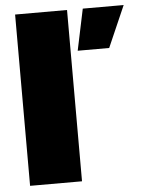

<svg xmlns="http://www.w3.org/2000/svg" viewBox="-52 -771 610 814"><g transform="rotate(-5 252.5 -364.5)"><path d="M294 -553 331 -729H505L428 -553ZM43 0V-729H264V0Z"/></g></svg>

Font: Mona Sans Expanded Black
Style: Regular
Weight: 900
Width: 7
Designer: Deni Anggara
Foundry: GitHub
Version: Version 2.000